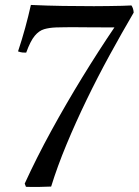

<svg xmlns="http://www.w3.org/2000/svg" viewBox="-20 -640 561 777"><path d="M187 115Q164 116 137.5 116.5Q111 117 85 116L80 103Q128 -2 188 -111.5Q248 -221 313 -327Q378 -433 443 -529Q376 -529 334.5 -529.5Q293 -530 269 -530Q245 -530 232 -529.5Q219 -529 207 -529Q180 -528 159 -522Q138 -516 120.5 -495Q103 -474 86 -427Q79 -427 71.5 -427.5Q64 -428 53 -432Q69 -480 82 -527.5Q95 -575 105 -620Q170 -617 234.5 -616Q299 -615 360 -615Q388 -615 418.5 -615.5Q449 -616 474.5 -616.5Q500 -617 512 -618Q520 -606 521 -589Q473 -507 424 -417.5Q375 -328 330.5 -236Q286 -144 249 -55Q212 34 187 115Z"/></svg>

Font: Tiro Tamil
Style: Italic
Weight: 400
Italic angle: -11°
Designer: Tamil: Fernando Mello & Fiona Ross, assisted by Kaja Sojewska. Latin: John Hudson with Paul Hanslow, assisted by Kaja So
Foundry: Tiro Typeworks Ltd.
Version: Version 1.52